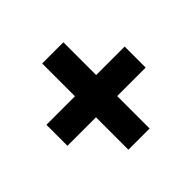

<svg xmlns="http://www.w3.org/2000/svg" viewBox="-124 -735 762 762"><g transform="rotate(-45 256.5 -354.0)"><path d="M316 -412H476V-294H316V-112H197V-294H37V-412H197V-596H316Z"/></g></svg>

Font: Noto Sans Condensed ExtraBold
Style: Regular
Weight: 800
Width: 3
Designer: Monotype Design Team
Foundry: Monotype Imaging Inc.
Version: Version 2.013; ttfautohint (v1.8.4.7-5d5b)